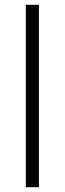

<svg xmlns="http://www.w3.org/2000/svg" viewBox="-20 -644 272 804"><path d="M88 -624H143V140H88Z"/></svg>

Font: Athiti
Style: Regular
Weight: 400
Designer: CadsonDemak Team
Foundry: CadsonDemak
Version: Version 1.032